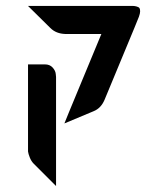

<svg xmlns="http://www.w3.org/2000/svg" viewBox="-20 -752 545 644"><path d="M74 -732H225H266H413Q423 -732 427.5 -732Q432 -732 439 -730Q446 -728 448 -724.5Q450 -721 450 -714Q450 -707 446 -696L431 -659L331 -418Q319 -389 294 -379L196 -338L211 -375L320 -638H225H199Q168 -639 149 -658ZM74 -536H131Q147 -536 156.5 -525.5Q166 -515 167 -504L168 -494V-128L93 -203Q85 -211 80 -223.5Q75 -236 74 -244V-253Z"/></svg>

Font: ECO
Style: Regular
Weight: 400
Version: Version 1.1